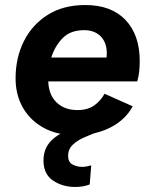

<svg xmlns="http://www.w3.org/2000/svg" viewBox="-20 -529 618 764"><path d="M280 9Q208 9 154.5 -20Q101 -49 71.5 -100Q42 -151 42 -217Q42 -299 75 -365Q108 -431 170 -470Q232 -509 319 -509Q423 -509 479.5 -449.5Q536 -390 536 -286Q536 -266 534 -245.5Q532 -225 526 -205H172Q174 -151 205.5 -121Q237 -91 288 -91Q329 -91 355 -109.5Q381 -128 396 -156L508 -106Q479 -52 419 -21.5Q359 9 280 9ZM315 -409Q260 -409 229 -377Q198 -345 184 -300H404Q405 -307 405 -316Q405 -360 380.5 -384.5Q356 -409 315 -409ZM279 215Q229 215 191 189.5Q153 164 153 109Q153 53 197.5 18.5Q242 -16 331 -36L381 -8Q346 4 316.5 17Q287 30 269 47.5Q251 65 251 91Q251 116 268.5 125.5Q286 135 307 135Q318 135 326.5 133Q335 131 343 129L337 205Q311 215 279 215Z"/></svg>

Font: Work Sans SemiBold
Style: Italic
Weight: 600
Italic angle: -13°
Designer: Wei Huang
Foundry: Wei Huang
Version: Version 2.012; ttfautohint (v1.8.3)